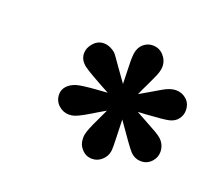

<svg xmlns="http://www.w3.org/2000/svg" viewBox="-76 -894 629 571"><g transform="rotate(20 238.5 -608.5)"><path d="M154.8 -519Q135.3 -519 120.8 -532.5Q106.4 -545.9 106.4 -566.4Q106.4 -580.6 116.2 -591.8Q126 -603 144 -608.9Q160.6 -613.8 207 -617.2L240.7 -619.6Q171.4 -656.7 153.8 -669.9Q134.3 -685.1 134.3 -706.1Q134.3 -723.6 147.5 -738.3Q161.1 -753.9 180.2 -753.9Q190.9 -753.9 200.9 -749.3Q210.9 -744.6 216.8 -739.3Q222.7 -733.4 242.7 -704.1Q258.8 -682.1 274.4 -659.7Q274.4 -673.3 273.4 -695.8L272.5 -731Q272.5 -746.6 273.9 -756.8Q277.3 -776.4 290 -787.1Q302.7 -797.9 318.8 -797.9Q339.8 -797.9 353.5 -782.7Q367.2 -767.6 367.2 -747.6Q367.2 -744.1 366.2 -738.3Q364.7 -729.5 359.4 -717Q354 -704.6 343.8 -683.1Q334 -663.6 326.7 -646.5L358.4 -665Q377.9 -676.8 389.6 -683.3Q401.4 -689.9 410.2 -692.9Q421.4 -696.3 429.2 -696.3Q448.7 -696.3 462.9 -683.6Q477.1 -670.9 477.1 -648.9Q477.1 -634.3 468 -622.1Q459 -609.9 441.9 -605.5Q425.8 -601.6 369.6 -598.1L344.2 -596.7L382.3 -575.7Q397.9 -567.4 411.1 -559.8Q424.3 -552.2 430.7 -546.4Q439 -539.1 443.6 -529.1Q448.2 -519 448.2 -507.8Q448.2 -490.2 436.5 -477.1Q422.9 -461.9 403.3 -461.9Q382.8 -461.9 368.2 -477.5Q357.9 -488.3 308.6 -559.6L310.1 -513.2L311 -478.5Q311 -464.4 310.1 -459.5Q307.6 -442.9 294.2 -430.9Q280.8 -418.9 263.7 -418.9Q244.6 -418.9 231.2 -433.1Q217.8 -447.3 217.8 -467.8Q217.8 -475.6 218.8 -479.5Q220.7 -489.3 226.1 -502.2Q231.4 -515.1 242.2 -537.6L256.8 -568.8L231.9 -554.2Q213.9 -543 197.5 -533.9Q181.2 -524.9 172.4 -522Q163.6 -519 154.8 -519Z"/></g></svg>

Font: Reddit Sans Vanilla ExtraBold
Style: Italic
Weight: 800
Italic angle: -11.25°
Designer: Stephen Hutchings
Version: Version 1.013